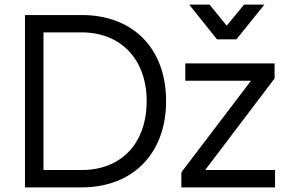

<svg xmlns="http://www.w3.org/2000/svg" viewBox="-20 -810 1231 830"><path d="M1002 -640 1123 -790H1035L960 -699L886 -790H798L918 -640ZM333 0C555 0 698 -147 698 -373C698 -601 555 -745 333 -745H88V0ZM168 -670H333C502 -670 614 -554 614 -373C614 -191 505 -75 333 -75H168ZM1169 0V-75H867L1167 -471V-536H781V-461H1065L764 -65V0Z"/></svg>

Font: Plus Jakarta Sans
Style: Regular
Weight: 400
Designer: Gumpita Rahayu
Foundry: Tokotype
Version: Version 2.071;gftools[0.9.30]